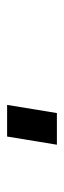

<svg xmlns="http://www.w3.org/2000/svg" viewBox="160 -120 180 540"><g transform="rotate(-90 250.0 150.0)"><path d="M113 220 136 80H225L202 220Z"/></g></svg>

Font: Iosevka SS04 Oblique
Style: Bold
Weight: 700
Italic angle: -9°
Monospace: yes
Designer: Belleve Invis
Foundry: Belleve Invis
Version: Version 19.0.0; ttfautohint (v1.8.4)